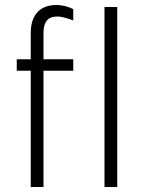

<svg xmlns="http://www.w3.org/2000/svg" viewBox="-20 -748 647 768"><path d="M273 -666V-711C256 -721 230 -728 205 -728C146 -728 103 -694 103 -617V-511H47V-465H103V0H154V-465H273V-511H154V-615C154 -674 183 -682 211 -682C226 -682 257 -673 273 -666ZM398 0H449V-720H398V0Z"/></svg>

Font: ChivoLight
Style: Regular
Weight: 300
Designer: Hector Gatti
Foundry: Omnibus-Type
Version: Version 1.004;PS 001.004;hotconv 1.0.88;makeotf.lib2.5.64775